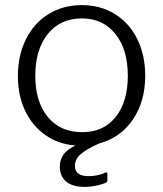

<svg xmlns="http://www.w3.org/2000/svg" viewBox="-20 -560 638 751"><path d="M273 89Q273 129 326 129Q346 129 363 125Q380 121 390 116Q400 110 400 120V145Q400 152 394 155Q380 161 357 166Q334 171 311 171Q263 171 238.5 150Q214 129 214 92Q214 65 228 45Q242 25 275 9Q208 4 157 -32Q106 -68 78 -127.5Q50 -187 50 -262Q50 -343 81.5 -406.5Q113 -470 170 -505Q227 -540 300 -540Q373 -540 429.5 -505Q486 -470 517 -407Q548 -344 548 -264Q548 -163 499.5 -92Q451 -21 368 1Q317 24 295 43.5Q273 63 273 89ZM301 -43Q385 -43 432.5 -102.5Q480 -162 480 -264Q480 -366 431.5 -427Q383 -488 300 -488Q216 -488 167 -427Q118 -366 118 -264Q118 -162 167 -102.5Q216 -43 301 -43Z"/></svg>

Font: Libre Franklin Light
Style: Regular
Weight: 300
Designer: Pablo Impallari, Rodrigo Fuenzalida
Foundry: Impallari Type
Version: Version 1.002; ttfautohint (v1.5)